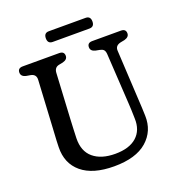

<svg xmlns="http://www.w3.org/2000/svg" viewBox="-150 -960 1014 1096"><g transform="rotate(-20 357.0 -412.0)"><path d="M556 -293.5 537.5 -602Q536 -619 529 -626.8Q522 -634.5 507.5 -637.5L481.5 -642.5Q452.5 -649.5 452.5 -673Q452.5 -700 482.5 -700H656.5Q686.5 -700 686.5 -673Q686.5 -650.5 657.5 -642.5L632 -637.5Q597.5 -629.5 600 -598L616.5 -294Q618 -269 619.2 -245.2Q620.5 -221.5 621 -196Q624 -103 556.8 -44Q489.5 15 357 15Q228 15 160.5 -41.5Q93 -98 95.5 -196.5Q95.5 -211.5 96.8 -234.8Q98 -258 99.5 -282.5Q101 -307 102 -326L117 -597.5Q119 -631 86 -637.5L59.5 -642Q30 -649 30 -673Q30 -700 60.5 -700H281.5Q312 -700 312 -673Q312 -650 282.5 -642.5L257.5 -637.5Q230 -631.5 228 -600L213 -325.5Q211 -290 210 -261.8Q209 -233.5 208 -210Q206 -131 254 -90.5Q302 -50 387 -50Q472.5 -50 517.5 -90.2Q562.5 -130.5 559.5 -202.5Q559 -234.5 558 -254.5Q557 -274.5 556 -293.5ZM239 -805Q239 -837.5 269 -837.5H492Q522 -837.5 522 -805Q522 -772.5 492 -772.5H269Q239 -772.5 239 -805Z"/></g></svg>

Font: Fraunces 72pt SuperSoft
Style: Regular
Weight: 400
Version: Version 1.000;[b76b70a41]